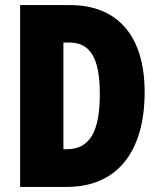

<svg xmlns="http://www.w3.org/2000/svg" viewBox="-20 -734 627 754"><path d="M548 -372C548 -593 442 -714 255 -714H59V0H243C437 0 548 -135 548 -372ZM372 -365C372 -216 332 -148 242 -148H229V-567H252C332 -567 372 -510 372 -365Z"/></svg>

Font: Noto Sans Hebrew ExtraCondensed Black
Style: Regular
Weight: 900
Width: 2
Designer: Monotype Design Team
Foundry: Monotype Imaging Inc.
Version: Version 2.004